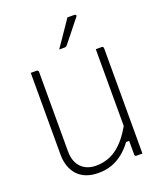

<svg xmlns="http://www.w3.org/2000/svg" viewBox="-171 -1051 991 1179"><g transform="rotate(-20 325.0 -461.5)"><path d="M560 0Q554 0 547.5 0Q541 0 534.5 0Q528 0 521 0Q519 0 517 -0.5Q515 -1 514 -2Q513 -3 512 -4.5Q511 -6 510.5 -7.5Q510 -9 510 -11Q510 -97 510 -183Q510 -269 510 -355.5Q510 -442 510 -528Q510 -614 510 -700Q517 -700 523.5 -700Q530 -700 536.5 -700Q543 -700 549 -700Q552 -700 554.5 -698.5Q557 -697 558.5 -694.5Q560 -692 560 -689Q560 -616 560 -542Q560 -468 560 -394.5Q560 -321 560 -247.5Q560 -174 560 -100Q560 -75 560 -50Q560 -25 560 0ZM268 20Q223 20 189 7Q155 -6 132 -30.5Q109 -55 97 -89.5Q85 -124 85 -167Q85 -230 85 -301Q85 -372 85 -448Q85 -524 85 -601Q85 -626 85 -650.5Q85 -675 85 -700Q95 -700 104.5 -700Q114 -700 124 -700Q127 -700 129.5 -698.5Q132 -697 133.5 -694.5Q135 -692 135 -689Q135 -602 135 -514Q135 -426 135 -339.5Q135 -253 135 -169Q135 -102 171 -64.5Q207 -27 270 -27Q317 -27 361 -45.5Q405 -64 447.5 -110Q490 -156 531 -238V-101H490Q463 -64 430 -37Q397 -10 357 5Q317 20 268 20ZM413 -943Q425 -943 431.5 -943Q438 -943 443.5 -943Q449 -943 459 -943Q465 -943 468 -938Q471 -933 466 -928Q448 -906 435 -889.5Q422 -873 410.5 -858.5Q399 -844 385 -826.5Q371 -809 350 -783Q348 -780 343.5 -777.5Q339 -775 333 -775Q326 -775 320.5 -775Q315 -775 309.5 -775Q304 -775 298 -775Q319 -805 337 -831.5Q355 -858 373.5 -885Q392 -912 413 -943Z"/></g></svg>

Font: Recursive Light
Style: Regular
Weight: 300
Version: Version 1.085